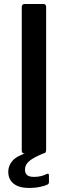

<svg xmlns="http://www.w3.org/2000/svg" viewBox="-20 -762 338 953"><path d="M196 -742Q209 -742 209 -727V-19Q209 -8 204.5 -4Q200 0 188 0H106Q95 0 91.5 -3.5Q88 -7 88 -16V-727Q88 -742 102 -742ZM21 90Q21 60 42.5 35.5Q64 11 125 -8L201 -3Q149 18 126.5 36.5Q104 55 104 79Q104 98 114.5 107Q125 116 149 116Q170 116 186 111.5Q202 107 211 102Q223 96 223 109V142Q223 150 216 154Q204 160 179 165.5Q154 171 125 171Q74 171 47.5 149.5Q21 128 21 90Z"/></svg>

Font: Libre Franklin Thin Medium
Style: Regular
Weight: 500
Version: Version 3.000